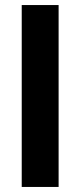

<svg xmlns="http://www.w3.org/2000/svg" viewBox="-20 -740 319 760"><path d="M66 0H212V-720H66Z"/></svg>

Font: Chivo
Style: Bold
Weight: 700
Designer: Hector Gatti
Foundry: Omnibus-Type
Version: Version 1.003;PS 001.003;hotconv 1.0.70;makeotf.lib2.5.58329